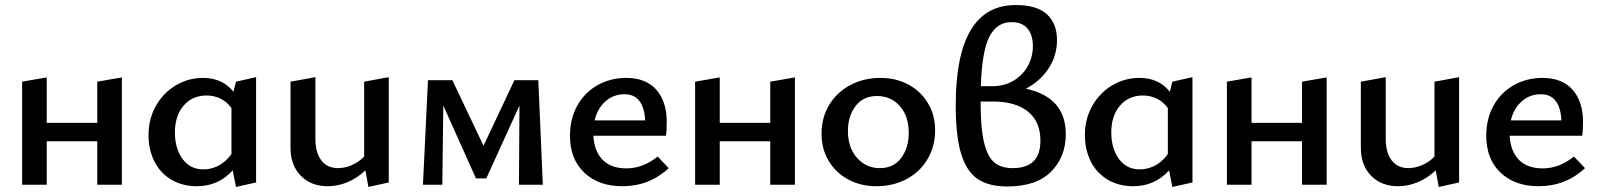

<svg xmlns="http://www.w3.org/2000/svg" viewBox="-20 -735 6364 764"><path d="M465 -427V0H367V-173H166V0H68V-410L166 -427V-246H367V-410Z M999 -428V-9L919 9L906 -57Q849 6 763 6Q706 6 662 -20Q618 -46 594.5 -92.5Q571 -139 571 -198Q571 -261 600 -313Q629 -365 679 -395Q729 -425 788 -425Q865 -425 909 -370L919 -410ZM901 -122V-305Q883 -330 857.5 -342.5Q832 -355 802 -355Q745 -355 710.5 -314.5Q676 -274 676 -208Q676 -144 706.5 -102.5Q737 -61 789 -61Q820 -61 849 -75.5Q878 -90 901 -122Z M1527 -428V-9L1446 9L1434 -57Q1401 -26 1362.5 -10Q1324 6 1284 6Q1218 6 1177 -35.5Q1136 -77 1136 -148V-410L1235 -428V-183Q1235 -128 1258.5 -97Q1282 -66 1325 -66Q1352 -66 1380 -78Q1408 -90 1429 -112V-410Z M2045 0 2047 -315 1915 -25H1874L1744 -315L1740 0H1663L1683 -416H1780L1904 -155L2027 -416H2122L2140 0Z M2641 -66Q2564 6 2456 6Q2362 6 2305 -48Q2248 -102 2248 -195Q2248 -262 2277 -314.5Q2306 -367 2357.5 -396Q2409 -425 2472 -425Q2550 -425 2591.5 -378Q2633 -331 2633 -250Q2633 -214 2630 -195H2341Q2345 -132 2378.5 -98.5Q2412 -65 2473 -65Q2538 -65 2597 -112ZM2346 -256H2547Q2545 -306 2524.5 -333Q2504 -360 2465 -360Q2421 -360 2389 -331.5Q2357 -303 2346 -256Z M3143 -427V0H3045V-173H2844V0H2746V-410L2844 -427V-246H3045V-410Z M3249 -203Q3249 -267 3279.5 -317.5Q3310 -368 3363.5 -396.5Q3417 -425 3484 -425Q3546 -425 3595.5 -398Q3645 -371 3673 -323.5Q3701 -276 3701 -217Q3701 -153 3671 -102Q3641 -51 3587.5 -22.5Q3534 6 3467 6Q3405 6 3355 -21Q3305 -48 3277 -95.5Q3249 -143 3249 -203ZM3596 -206Q3596 -273 3560.5 -313Q3525 -353 3470 -353Q3415 -353 3384.5 -313Q3354 -273 3354 -214Q3354 -147 3390.5 -106.5Q3427 -66 3481 -66Q3536 -66 3566 -106.5Q3596 -147 3596 -206Z M4221 -201Q4221 -111 4162.5 -52Q4104 7 3988 7Q3914 7 3870 -23Q3826 -53 3804.5 -123Q3783 -193 3783 -316Q3783 -715 4022 -715Q4106 -715 4146 -678Q4186 -641 4186 -576Q4186 -513 4152 -462Q4118 -411 4062 -382Q4221 -348 4221 -201ZM3883 -392H3930Q3974 -392 4010.5 -412.5Q4047 -433 4068.5 -470Q4090 -507 4090 -552Q4090 -596 4068.5 -621.5Q4047 -647 4005 -647Q3946 -647 3916.5 -588Q3887 -529 3883 -392ZM4120 -175Q4120 -251 4070.5 -291Q4021 -331 3931 -331H3882Q3882 -226 3895.5 -169Q3909 -112 3936 -89Q3963 -66 4010 -66Q4120 -66 4120 -175Z M4725 -428V-9L4645 9L4632 -57Q4575 6 4489 6Q4432 6 4388 -20Q4344 -46 4320.5 -92.5Q4297 -139 4297 -198Q4297 -261 4326 -313Q4355 -365 4405 -395Q4455 -425 4514 -425Q4591 -425 4635 -370L4645 -410ZM4627 -122V-305Q4609 -330 4583.5 -342.5Q4558 -355 4528 -355Q4471 -355 4436.5 -314.5Q4402 -274 4402 -208Q4402 -144 4432.5 -102.5Q4463 -61 4515 -61Q4546 -61 4575 -75.5Q4604 -90 4627 -122Z M5259 -427V0H5161V-173H4960V0H4862V-410L4960 -427V-246H5161V-410Z M5786 -428V-9L5705 9L5693 -57Q5660 -26 5621.5 -10Q5583 6 5543 6Q5477 6 5436 -35.5Q5395 -77 5395 -148V-410L5494 -428V-183Q5494 -128 5517.5 -97Q5541 -66 5584 -66Q5611 -66 5639 -78Q5667 -90 5688 -112V-410Z M6287 -66Q6210 6 6102 6Q6008 6 5951 -48Q5894 -102 5894 -195Q5894 -262 5923 -314.5Q5952 -367 6003.5 -396Q6055 -425 6118 -425Q6196 -425 6237.5 -378Q6279 -331 6279 -250Q6279 -214 6276 -195H5987Q5991 -132 6024.5 -98.5Q6058 -65 6119 -65Q6184 -65 6243 -112ZM5992 -256H6193Q6191 -306 6170.5 -333Q6150 -360 6111 -360Q6067 -360 6035 -331.5Q6003 -303 5992 -256Z"/></svg>

Font: Ysabeau Infant Semibold
Style: Regular
Weight: 600
Designer: Christian Thalmann (Catharsis Fonts)
Version: Version 0.003